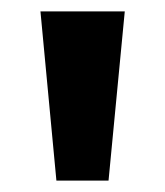

<svg xmlns="http://www.w3.org/2000/svg" viewBox="-20 -746 290 337"><path d="M79 -429 51 -726H199L170.5 -429Z"/></svg>

Font: Marine Company Thin
Style: Regular
Weight: 100
Designer: Rodrigo Fuenzalida
Foundry: fragTYPE
Version: Version 1.000